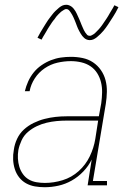

<svg xmlns="http://www.w3.org/2000/svg" viewBox="-20 -776 540 804"><path d="M167 8Q146 8 126 4.5Q106 1 89 -8.5Q72 -18 60 -33.5Q48 -49 42 -68Q36 -87 35 -107.5Q34 -128 38 -149Q41 -172 51.5 -194.5Q62 -217 80 -233.5Q98 -250 120.5 -261Q143 -272 166.5 -278Q190 -284 213 -286.5Q236 -289 259 -289H394L404 -344Q407 -366 407.5 -388.5Q408 -411 403 -431.5Q398 -452 387 -469.5Q376 -487 359 -498.5Q342 -510 320.5 -515Q299 -520 277 -520Q249 -520 220.5 -513.5Q192 -507 167 -490Q142 -473 125.5 -447.5Q109 -422 104 -394H84Q89 -415 98 -435Q107 -455 121 -472.5Q135 -490 154 -503Q173 -516 193.5 -524Q214 -532 235 -535Q256 -538 277 -538Q302 -538 326 -533Q350 -528 369.5 -515Q389 -502 402.5 -482.5Q416 -463 422 -440Q428 -417 427.5 -391.5Q427 -366 423 -341L369 -18H428V0H347L364 -108Q351 -81 329 -58Q307 -35 280.5 -20Q254 -5 225 1.5Q196 8 167 8ZM168 -10Q205 -10 242.5 -21.5Q280 -33 309.5 -59.5Q339 -86 356 -121.5Q373 -157 379 -194L391 -271H259Q238 -271 217 -269Q196 -267 175 -262Q154 -257 134 -247.5Q114 -238 97 -223.5Q80 -209 70.5 -188.5Q61 -168 57 -148Q54 -130 55 -112Q56 -94 61 -77.5Q66 -61 76 -47Q86 -33 100.5 -24.5Q115 -16 132.5 -13Q150 -10 168 -10ZM356 -608Q349 -608 343 -610.5Q337 -613 332.5 -617Q328 -621 324.5 -625.5Q321 -630 318 -635Q315 -640 312 -645.5Q309 -651 306.5 -656.5Q304 -662 302 -667.5Q300 -673 297.5 -679.5Q295 -686 292.5 -692Q290 -698 287.5 -703.5Q285 -709 282.5 -713.5Q280 -718 276 -724Q272 -730 268 -734Q264 -738 258 -738Q253 -738 251 -736.5Q249 -735 245 -733Q241 -731 236 -727Q231 -723 225.5 -717Q220 -711 217.5 -708.5Q215 -706 213 -702.5Q211 -699 208.5 -696Q206 -693 203 -689.5Q200 -686 197.5 -682Q195 -678 192 -673.5Q189 -669 186 -664.5Q183 -660 180 -655Q177 -650 174 -644.5Q171 -639 167.5 -633.5Q164 -628 160.5 -622Q157 -616 154 -610L137 -618Q143 -630 149 -640Q155 -650 160.5 -659Q166 -668 171 -676Q176 -684 181 -691.5Q186 -699 191 -705Q196 -711 200 -716.5Q204 -722 212 -730Q220 -738 227.5 -744Q235 -750 242 -753Q249 -756 258 -756Q264 -756 270 -753.5Q276 -751 280.5 -747.5Q285 -744 289 -739Q293 -734 296 -729Q299 -724 301.5 -718.5Q304 -713 306.5 -707.5Q309 -702 311.5 -696.5Q314 -691 316.5 -684.5Q319 -678 321.5 -672Q324 -666 326.5 -660.5Q329 -655 331 -650.5Q333 -646 337 -640Q341 -634 345 -630Q349 -626 356 -626Q360 -626 362.5 -627.5Q365 -629 369 -631Q373 -633 377.5 -637Q382 -641 387.5 -647Q393 -653 395.5 -655.5Q398 -658 400.5 -661.5Q403 -665 405.5 -668Q408 -671 410.5 -675Q413 -679 415.5 -682.5Q418 -686 421 -690.5Q424 -695 427 -699.5Q430 -704 433 -709Q436 -714 439 -719.5Q442 -725 445.5 -730.5Q449 -736 452.5 -742Q456 -748 459 -754L476 -746Q470 -734 464.5 -724Q459 -714 453 -705Q447 -696 442 -688Q437 -680 432 -672.5Q427 -665 422.5 -659Q418 -653 413.5 -647.5Q409 -642 401 -634Q393 -626 385.5 -620Q378 -614 371 -611Q364 -608 356 -608Z"/></svg>

Font: Iosevka Slab Thin Oblique
Style: Regular
Weight: 100
Italic angle: -9°
Monospace: yes
Designer: Belleve Invis
Foundry: Belleve Invis
Version: Version 11.1.0; ttfautohint (v1.8.3)